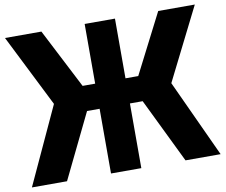

<svg xmlns="http://www.w3.org/2000/svg" viewBox="-86 -916 1206 1023"><g transform="rotate(-10 517.5 -404.5)"><path d="M1030 -809 834 -418 1027 0H837L667 -350H598V0H434V-350H366L196 0H6L199 -418L3 -809H200L366 -486H434V-809H598V-486H667L832 -809Z"/></g></svg>

Font: Neutral Face
Style: Bold
Weight: 700
Designer: Vadym Aksieiev
Version: Version 1.039;Fontself Maker 3.5.7